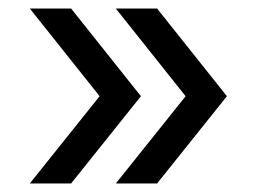

<svg xmlns="http://www.w3.org/2000/svg" viewBox="-20 -508 597 451"><path d="M50 -488H147L311 -282L147 -77H50L214 -282ZM252 -488H349L513 -282L349 -77H252L416 -282Z"/></svg>

Font: Museo Sans Medium
Style: Regular
Weight: 500
Designer: Jos Buivenga
Foundry: Jos Buivenga & Rosetta Type Foundry (extension, remastering)
Version: Version 3.600;PS 1.000;hotconv 1.0.88;makeotf.lib2.5.647800;